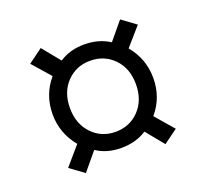

<svg xmlns="http://www.w3.org/2000/svg" viewBox="-93 -679 771 719"><g transform="rotate(-20 292.5 -319.0)"><path d="M78 -111 141 -184Q92 -243 92 -319Q92 -396 141 -454L78 -526L135 -568L193 -497Q235 -525 292 -525Q350 -525 393 -497L451 -567L507 -526L444 -454Q493 -395 493 -319Q493 -241 444 -184L507 -111L451 -70L393 -141Q350 -113 292 -113Q234 -113 193 -141L134 -70ZM424 -319Q424 -382 386.5 -421Q349 -460 292 -460Q236 -460 198.5 -421Q161 -382 161 -319Q161 -256 198.5 -216.5Q236 -177 292 -177Q349 -177 386.5 -216.5Q424 -256 424 -319Z"/></g></svg>

Font: Maitree
Style: Regular
Weight: 400
Designer: CadsonDemak Team
Foundry: CadsonDemak
Version: Version 1.000